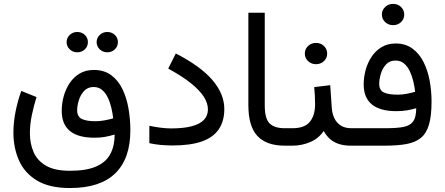

<svg xmlns="http://www.w3.org/2000/svg" viewBox="-20 -742 2267 978"><path d="M472.2 -527.3Q472.2 -505.9 488 -490.7Q503.9 -475.6 526.4 -475.6Q549.3 -475.6 564.9 -490.5Q580.6 -505.4 580.6 -527.3Q580.6 -549.3 564.9 -564.2Q549.3 -579.1 526.4 -579.1Q503.9 -579.1 488 -564Q472.2 -548.8 472.2 -527.3ZM319.3 -527.3Q319.3 -505.9 335.2 -490.7Q351.1 -475.6 373.5 -475.6Q396.5 -475.6 412.1 -490.5Q427.7 -505.4 427.7 -527.3Q427.7 -549.3 412.1 -564.2Q396.5 -579.1 373.5 -579.1Q351.1 -579.1 335.2 -564Q319.3 -548.8 319.3 -527.3ZM336.4 215.8Q489.7 215.8 566.9 141.1Q644 66.4 644 -78.1Q644 -134.8 634.5 -189.5Q625 -244.1 603.5 -288.6Q582 -333 546.1 -359.4Q510.3 -385.7 457.5 -385.7Q416.5 -385.7 385.7 -367.4Q355 -349.1 334.7 -318.6Q314.5 -288.1 304.4 -251.2Q294.4 -214.4 294.4 -177.2Q294.4 -109.4 335.9 -75Q377.4 -40.5 461.9 -40.5Q492.2 -40.5 515.4 -44.9Q538.6 -49.3 564 -56.6Q564 1.5 541.7 43Q519.5 84.5 469.5 106.2Q419.4 127.9 336.4 127.9Q258.8 127.9 214.4 102.1Q169.9 76.2 151.1 32.7Q132.3 -10.7 132.3 -63.5Q132.3 -107.9 142.1 -155.3Q151.9 -202.6 166 -247.6L88.4 -278.8Q69.8 -227.1 59.1 -172.6Q48.3 -118.2 48.3 -66.4Q48.3 10.3 76.4 74.5Q104.5 138.7 167.7 177.2Q231 215.8 336.4 215.8ZM465.3 -124.5Q420.9 -124.5 397 -136Q373 -147.5 373 -180.7Q373 -202.6 381.3 -230.5Q389.6 -258.3 408.2 -278.6Q426.8 -298.8 456.5 -298.8Q482.4 -298.8 500 -283.9Q517.6 -269 529.1 -245.1Q540.5 -221.2 547.1 -193.1Q553.7 -165 556.6 -139.2Q534.2 -132.8 511.2 -128.7Q488.3 -124.5 465.3 -124.5Z M851.6 -87.9Q827.6 -87.9 800 -91.3Q772.5 -94.7 740.7 -101.1V-12.7Q767.1 -6.8 797.1 -3.9Q827.1 -1 858.9 -1Q950.7 -1 1008.8 -21.7Q1066.9 -42.5 1094.7 -84Q1122.6 -125.5 1122.6 -186.5Q1122.6 -225.1 1107.4 -262Q1092.3 -298.8 1061.8 -334.5Q1031.2 -370.1 984.6 -403.8Q938 -437.5 875.5 -469.7L836.9 -392.6Q909.2 -353 953.6 -317.1Q998 -281.2 1018.6 -248.5Q1039.1 -215.8 1039.1 -185.1Q1039.1 -152.8 1018.6 -131.3Q998 -109.9 956.5 -98.9Q915 -87.9 851.6 -87.9Z M1245.1 -677.2V-206.1Q1245.1 -99.1 1291 -49.6Q1336.9 0 1430.2 0H1441.9V-88.9H1430.2Q1378.9 -88.9 1353.8 -112.8Q1328.6 -136.7 1328.6 -205.6V-677.2Z M1580.6 -298.3Q1582.5 -277.3 1583.7 -256.3Q1585 -235.4 1585 -211.9Q1585 -154.3 1558.3 -121.6Q1531.7 -88.9 1469.7 -88.9H1423.8V0H1469.7Q1516.6 0 1559.6 -18.1Q1602.5 -36.1 1628.9 -74.7Q1642.1 -50.8 1660.6 -34.2Q1679.2 -17.6 1705.6 -8.8Q1731.9 0 1768.1 0H1778.8V-88.9H1769Q1737.8 -88.9 1716.6 -102.1Q1695.3 -115.2 1683.6 -138.9Q1671.9 -162.6 1669.9 -193.8L1662.1 -308.1ZM1532.7 -469.2Q1532.7 -446.3 1549.3 -430.7Q1565.9 -415 1589.8 -415Q1613.8 -415 1630.1 -430.7Q1646.5 -446.3 1646.5 -469.2Q1646.5 -492.2 1630.1 -507.8Q1613.8 -523.4 1589.8 -523.4Q1565.9 -523.4 1549.3 -507.8Q1532.7 -492.2 1532.7 -469.2Z M1925.3 -668Q1925.3 -645 1941.9 -629.4Q1958.5 -613.8 1982.4 -613.8Q2006.3 -613.8 2022.7 -629.4Q2039.1 -645 2039.1 -668Q2039.1 -690.9 2022.7 -706.5Q2006.3 -722.2 1982.4 -722.2Q1958.5 -722.2 1941.9 -706.5Q1925.3 -690.9 1925.3 -668ZM2005.4 -259.8Q1960 -259.8 1935.8 -270.8Q1911.6 -281.7 1911.6 -315.4Q1911.6 -337.9 1919.7 -365.5Q1927.7 -393.1 1946 -413.3Q1964.4 -433.6 1994.6 -433.6Q2020.5 -433.6 2038.1 -418.7Q2055.7 -403.8 2067.1 -379.9Q2078.6 -356 2085.2 -328.1Q2091.8 -300.3 2094.7 -274.4Q2072.3 -268.1 2050 -263.9Q2027.8 -259.8 2005.4 -259.8ZM1945.3 -88.9H1760.7V0H1939.5Q2004.9 0 2050.3 -8.3Q2095.7 -16.6 2124 -39.8Q2152.3 -63 2165.3 -107.7Q2178.2 -152.3 2178.2 -225.1Q2178.2 -280.3 2168.2 -333Q2158.2 -385.7 2136.5 -428Q2114.7 -470.2 2079.8 -495.4Q2044.9 -520.5 1995.6 -520.5Q1954.6 -520.5 1923.8 -502Q1893.1 -483.4 1872.8 -452.9Q1852.5 -422.4 1842.5 -385.5Q1832.5 -348.6 1832.5 -312Q1832.5 -244.1 1874.3 -210Q1916 -175.8 1998.5 -175.8Q2026.9 -175.8 2051.5 -179.7Q2076.2 -183.6 2100.1 -190.9Q2100.1 -145 2084.2 -123.3Q2068.4 -101.6 2034.4 -95.2Q2000.5 -88.9 1945.3 -88.9Z"/></svg>

Font: Vazirmatn RD NL
Style: Regular
Weight: 400
Designer: Saber Rastikerdar
Foundry: Saber Rastikerdar
Version: Version 32.101